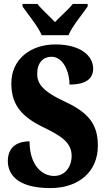

<svg xmlns="http://www.w3.org/2000/svg" viewBox="-20 -951 544 981"><path d="M193 -771H330C348 -816 402 -880 428 -918V-931H352C334 -907 286 -865 261 -838C236 -865 189 -907 171 -931H95V-918C121 -880 175 -816 193 -771ZM237 10C385 10 480 -76 480 -206C480 -304 444 -370 317 -429C193 -486 170 -526 170 -574C170 -632 202 -661 243 -661C302 -661 335 -586 335 -519C425 -519 456 -553 456 -601C456 -661 398 -724 263 -724C136 -724 38 -648 38 -526C38 -432 73 -363 199 -302C290 -258 346 -224 346 -155C346 -100 314 -52 256 -52C197 -52 131 -104 131 -229C75 -229 20 -205 20 -128C20 -70 57 10 237 10Z"/></svg>

Font: Noto Serif Myanmar ExtraCondensed Black
Style: Regular
Weight: 900
Width: 2
Designer: Ben Mitchell and the Monotype Design Team
Foundry: Monotype Imaging Inc.
Version: Version 2.106